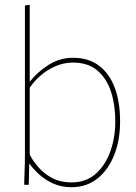

<svg xmlns="http://www.w3.org/2000/svg" viewBox="-20 -771 569 801"><path d="M279 10Q235 10 200.5 -6Q166 -22 141.5 -45Q117 -68 103 -88H102L100 0H81Q81 -13 81.5 -27Q82 -41 82.5 -56Q83 -71 83.5 -87Q84 -103 84 -120V-748L104 -751V-431H105Q134 -469 181.5 -499.5Q229 -530 285 -530Q349 -530 392.5 -497.5Q436 -465 458.5 -405.5Q481 -346 481 -265Q481 -184 455.5 -122Q430 -60 385 -25Q340 10 279 10ZM278 -10Q339 -10 379.5 -46Q420 -82 440.5 -140Q461 -198 461 -265Q461 -333 443 -388.5Q425 -444 386 -477Q347 -510 284 -510Q247 -510 212 -495Q177 -480 149.5 -456Q122 -432 104 -405V-126Q117 -100 140.5 -73Q164 -46 198.5 -28Q233 -10 278 -10Z"/></svg>

Font: Murecho Thin Thin
Style: Regular
Weight: 250
Version: Version 1.010